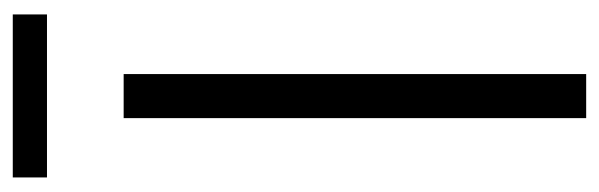

<svg xmlns="http://www.w3.org/2000/svg" viewBox="-340 -602 942 302"><g transform="rotate(-90 131.0 -451.0)"><path d="M165.5 -727.5H96.2V0H165.5ZM259.3 -901.9H2.9V-848.1H259.3Z"/></g></svg>

Font: Raveo Light
Style: Regular
Weight: 300
Designer: Jakub Foglar, Rasmus Andersson (Inter)
Foundry: Jakubfoglar.com
Version: Version 1.100;Glyphs 3.2.3 (3260)